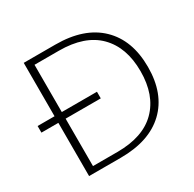

<svg xmlns="http://www.w3.org/2000/svg" viewBox="-154 -866 1043 1031"><g transform="rotate(-30 368.0 -351.0)"><path d="M311 -702Q489 -702 585.5 -609Q682 -516 682 -350Q682 -184 585.5 -92Q489 0 311 0H115V-330H10V-371H115V-702ZM311 -36Q471 -36 553.5 -119Q636 -202 636 -350Q636 -498 553.5 -581Q471 -664 311 -664H160V-371H378V-330H160V-36Z"/></g></svg>

Font: Fz Poppins ExtLt
Style: Regular
Weight: 200
Designer: Ninad Kale (Devanagari), Jonny Pinhorn (Latin)
Foundry: Indian Type Foundry
Version: Vit hóa bi Vntype.Com & FontZin.Com